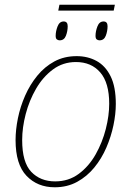

<svg xmlns="http://www.w3.org/2000/svg" viewBox="-20 -784 557 814"><path d="M227 -739 232 -764H467L462 -739ZM233 -613Q226 -613 221 -617Q216 -621 216 -632Q216 -651 224 -672Q232 -693 250 -693Q267 -693 267 -673Q267 -652 259.5 -632.5Q252 -613 233 -613ZM402 -613Q395 -613 390 -617Q385 -621 385 -632Q385 -651 393 -672Q401 -693 419 -693Q436 -693 436 -673Q436 -652 428.5 -632.5Q421 -613 402 -613ZM212 10Q139 10 92.5 -38.5Q46 -87 46 -190Q46 -234 56 -283Q66 -332 86.5 -378.5Q107 -425 138 -463Q169 -501 210.5 -523.5Q252 -546 305 -546Q352 -546 389.5 -525.5Q427 -505 449 -460.5Q471 -416 471 -343Q471 -301 461 -253Q451 -205 431 -158.5Q411 -112 380 -74Q349 -36 307 -13Q265 10 212 10ZM214 -15Q271 -15 314 -47Q357 -79 385.5 -129.5Q414 -180 428.5 -237Q443 -294 443 -344Q443 -433 405 -477Q367 -521 302 -521Q247 -521 204.5 -489.5Q162 -458 133 -408Q104 -358 89 -300.5Q74 -243 74 -190Q74 -96 112.5 -55.5Q151 -15 214 -15Z"/></svg>

Font: Noto Serif Thin
Style: Italic
Weight: 100
Italic angle: -12°
Designer: Monotype Design Team
Foundry: Monotype Imaging Inc.
Version: Version 2.014; ttfautohint (v1.8.4.7-5d5b)